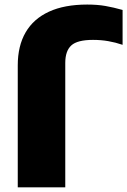

<svg xmlns="http://www.w3.org/2000/svg" viewBox="-20 -806 547 826"><path d="M380.2 -634.4Q312.8 -634.4 286.8 -610.6Q260.8 -586.8 260.8 -535.4V0H56.4V-524.6Q56.4 -608.4 90.2 -666.7Q124 -725 190.6 -755.7Q257.2 -786.4 355.2 -786.4Q398.8 -786.4 433.6 -780.3Q468.4 -774.2 507.4 -763.2V-613.2Q476.8 -623.6 445.7 -629Q414.6 -634.4 380.2 -634.4Z"/></svg>

Font: Unbounded
Style: Regular
Weight: 400
Designer: Luke Prowse, Jean-Baptiste Morizot, Fátima Lázaro, Florian Runge
Foundry: NaN
Version: Version 1.701;gftools[0.9.28.dev5+ged2979d]